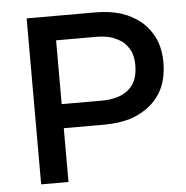

<svg xmlns="http://www.w3.org/2000/svg" viewBox="-47 -646 670 691"><g transform="rotate(-5 288.5 -300.0)"><path d="M74.2 0Q98.6 0 172.9 0Q172.9 -48.8 172.9 -194.3Q210 -194.3 319.3 -194.3Q372.1 -194.3 414.1 -207Q456.1 -220.7 488.3 -248Q519.5 -275.4 535.2 -312.5Q550.8 -350.6 550.8 -399.4Q550.8 -445.3 535.2 -482.4Q519.5 -518.6 489.3 -545.9Q457 -573.2 415 -586.9Q373 -599.6 321.3 -599.6Q238.3 -599.6 74.2 -599.6Q74.2 -562.5 74.2 -450.2Q74.2 -337.9 74.2 0ZM449.2 -398.4Q449.2 -368.2 440.4 -345.7Q431.6 -324.2 414.1 -309.6Q396.5 -294.9 372.1 -288.1Q347.7 -281.2 317.4 -281.2Q268.6 -281.2 172.9 -281.2Q172.9 -338.9 172.9 -511.7Q209 -511.7 316.4 -511.7Q346.7 -511.7 371.1 -504.9Q394.5 -497.1 413.1 -483.4Q430.7 -467.8 440.4 -447.3Q449.2 -425.8 449.2 -398.4Z"/></g></svg>

Font: TextaAlt
Style: Bold
Weight: 400
Designer: Daniel Hernandez & Miguel Hernandez
Version: Version 1.005;com.myfonts.easy.latinotype.texta.alt-bold.wfk